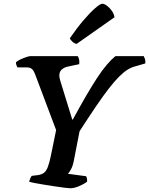

<svg xmlns="http://www.w3.org/2000/svg" viewBox="-20 -1003 795 1023"><path d="M355 0Q348 0 326.5 -2.5Q305 -5 276 -9.5Q247 -14 218 -18.5Q189 -23 166.5 -27.5Q144 -32 135 -35Q138 -45 141.5 -53Q145 -61 149 -66L182 -70Q202 -73 214 -82Q226 -91 234.5 -112.5Q243 -134 251 -173L279 -310L166 -610Q160 -626 150.5 -635Q141 -644 121 -644H73Q71 -647 68 -654.5Q65 -662 65 -671Q71 -678 87 -685.5Q103 -693 119 -698.5Q135 -704 142 -704H394Q398 -698 401 -688Q404 -678 402 -661L345 -649Q323 -645 309.5 -633Q296 -621 296 -601Q296 -595 297.5 -587Q299 -579 302 -570L365 -366H368Q406 -436 438 -491Q470 -546 497.5 -588Q525 -630 549.5 -658.5Q574 -687 595 -704H746Q749 -698 752.5 -688Q756 -678 754 -665L699 -649Q679 -644 658.5 -631Q638 -618 614 -594Q590 -570 560 -531.5Q530 -493 492 -437Q454 -381 404 -304L373 -145Q368 -119 358.5 -101.5Q349 -84 342 -77L439 -64Q440 -62 442.5 -54.5Q445 -47 444 -35Q427 -22 401 -11Q375 0 355 0ZM388 -769Q375 -772 365 -781.5Q355 -791 352 -799Q389 -853 424.5 -894.5Q460 -936 487 -959.5Q514 -983 525 -983Q536 -983 550.5 -972Q565 -961 576.5 -944.5Q588 -928 590 -911Z"/></svg>

Font: Texturina Medium 12pt
Style: Bold Italic
Weight: 700
Italic angle: -11°
Version: Version 1.002